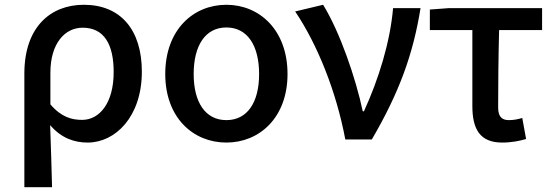

<svg xmlns="http://www.w3.org/2000/svg" viewBox="-20 -584 2319 804"><path d="M82 200H198C196 108 193 35 190 -60C237 -5 292 13 347 13C463 13 574 -95 574 -284C574 -458 486 -564 331 -564C192 -564 82 -471 82 -276ZM324 -82C281 -82 237 -93 191 -147V-279C191 -403 252 -468 326 -468C417 -468 456 -397 456 -282C456 -153 397 -82 324 -82Z M928 13C1066 13 1184 -91 1184 -274C1184 -459 1066 -564 928 -564C789 -564 672 -459 672 -274C672 -91 789 13 928 13ZM928 -81C839 -81 791 -157 791 -274C791 -392 839 -469 928 -469C1017 -469 1065 -392 1065 -274C1065 -157 1017 -81 928 -81Z M1426 0H1537C1652 -197 1710 -357 1741 -550H1626C1614 -409 1566 -253 1504 -118H1499C1470 -256 1403 -451 1333 -564L1216 -536C1309 -398 1388 -202 1426 0Z M2083 13C2122 13 2157 6 2183 -2L2167 -90C2147 -84 2129 -81 2111 -81C2082 -81 2066 -95 2066 -134C2066 -230 2067 -343 2070 -458H2250V-550H1860L1780 -544V-458H1958V-140C1958 -43 1990 13 2083 13Z"/></svg>

Font: Genne Gothic Medium
Style: Regular
Weight: 500
Designer: Ryoko NISHIZUKA (kana & ideographs); Paul D. Hunt (Latin, Greek & Cyrillic); Wenlong ZHANG (bopomofo); Sandoll Communica
Foundry: Adobe Systems Incorporated
Version: Version 1.004;PS 1.004;hotconv 16.6.51;makeotf.lib2.5.65220